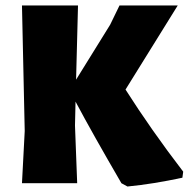

<svg xmlns="http://www.w3.org/2000/svg" viewBox="-20 -667 687 699"><path d="M60 0H261L253 -210L255 -297C298 -216 354 -117 422 0L444 12C507 6 574 -5 644 -20L647 -42C568 -145 498 -245 437 -341L627 -647H415L381 -577L257 -377L264 -647H60L70 -190Z"/></svg>

Font: Luna Sans Black
Style: Regular
Weight: 900
Designer: Juan Pablo del Peral
Foundry: Huerta Tipografica
Version: Version 2.001; ttfautohint (v1.5)